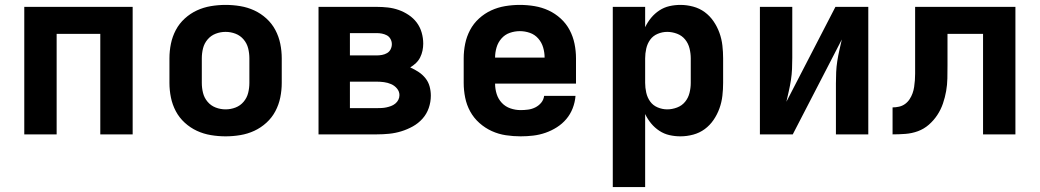

<svg xmlns="http://www.w3.org/2000/svg" viewBox="-20 -548 4240 783"><path d="M79 0V-520H521V0H389V-410H211V0Z M900 8Q870 8 840 3Q810 -2 783 -14.5Q756 -27 733.5 -47.5Q711 -68 697 -94.5Q683 -121 677 -150.5Q671 -180 671 -210V-310Q671 -340 677 -369.5Q683 -399 697 -425.5Q711 -452 733.5 -472.5Q756 -493 783 -505.5Q810 -518 840 -523Q870 -528 900 -528Q930 -528 960 -523Q990 -518 1017 -505.5Q1044 -493 1066.5 -472.5Q1089 -452 1103 -425.5Q1117 -399 1123 -369.5Q1129 -340 1129 -310V-210Q1129 -180 1123 -150.5Q1117 -121 1103 -94.5Q1089 -68 1066.5 -47.5Q1044 -27 1017 -14.5Q990 -2 960 3Q930 8 900 8ZM900 -102Q921 -102 940.5 -109.5Q960 -117 973.5 -133Q987 -149 992 -169Q997 -189 997 -210V-310Q997 -331 992 -351Q987 -371 973.5 -387Q960 -403 940.5 -410.5Q921 -418 900 -418Q879 -418 859.5 -410.5Q840 -403 826.5 -387Q813 -371 808 -351Q803 -331 803 -310V-210Q803 -189 808 -169Q813 -149 826.5 -133Q840 -117 859.5 -109.5Q879 -102 900 -102Z M1279 0V-520H1516Q1539 -520 1561.5 -517.5Q1584 -515 1605.5 -507.5Q1627 -500 1646.5 -487Q1666 -474 1679.5 -456Q1693 -438 1699.5 -415.5Q1706 -393 1706 -370Q1706 -356 1703 -341.5Q1700 -327 1693.5 -314Q1687 -301 1676.5 -291Q1666 -281 1653 -273Q1671 -265 1687 -254.5Q1703 -244 1715 -229Q1727 -214 1732 -195.5Q1737 -177 1737 -158Q1737 -132 1728.5 -107.5Q1720 -83 1703 -64Q1686 -45 1663.5 -32.5Q1641 -20 1616.5 -12.5Q1592 -5 1567 -2.5Q1542 0 1516 0ZM1407 -322H1516Q1527 -322 1538 -324Q1549 -326 1558.5 -331.5Q1568 -337 1573 -347Q1578 -357 1578 -368Q1578 -379 1572.5 -389Q1567 -399 1557.5 -404Q1548 -409 1537.5 -411Q1527 -413 1516 -413H1407ZM1407 -107H1516Q1526 -107 1536 -107.5Q1546 -108 1555.5 -110Q1565 -112 1574.5 -115.5Q1584 -119 1592 -125.5Q1600 -132 1604.5 -141Q1609 -150 1609 -160Q1609 -175 1599 -187Q1589 -199 1575 -205Q1561 -211 1546 -213Q1531 -215 1516 -215H1407Z M2103 8Q2073 8 2043 3.5Q2013 -1 1985.5 -13.5Q1958 -26 1935 -46.5Q1912 -67 1897.5 -93.5Q1883 -120 1877 -150Q1871 -180 1871 -210V-310Q1871 -340 1877 -369.5Q1883 -399 1897 -425.5Q1911 -452 1933.5 -472.5Q1956 -493 1983 -505.5Q2010 -518 2040 -523Q2070 -528 2100 -528Q2130 -528 2160 -523Q2190 -518 2217 -505.5Q2244 -493 2266.5 -472.5Q2289 -452 2303 -425.5Q2317 -399 2323 -369.5Q2329 -340 2329 -310V-207H1999Q1999 -185 2005.5 -164.5Q2012 -144 2026.5 -128.5Q2041 -113 2061.5 -106Q2082 -99 2103 -99Q2118 -99 2133.5 -101Q2149 -103 2163 -110Q2177 -117 2187 -129Q2197 -141 2199 -157H2327Q2325 -131 2315.5 -106.5Q2306 -82 2289.5 -62.5Q2273 -43 2251 -29Q2229 -15 2204.5 -6.5Q2180 2 2154.5 5Q2129 8 2103 8ZM1999 -313H2201Q2201 -334 2195 -354.5Q2189 -375 2175 -391Q2161 -407 2141 -414Q2121 -421 2100 -421Q2079 -421 2059 -414Q2039 -407 2025 -391Q2011 -375 2005 -354.5Q1999 -334 1999 -313Z M2479 215V-520H2611V-437Q2621 -458 2635.5 -475.5Q2650 -493 2669 -505.5Q2688 -518 2710 -523Q2732 -528 2755 -528Q2781 -528 2807 -521Q2833 -514 2854 -498.5Q2875 -483 2890 -461Q2905 -439 2914 -414Q2923 -389 2926 -362.5Q2929 -336 2929 -310V-210Q2929 -184 2926 -157.5Q2923 -131 2914 -106Q2905 -81 2890 -59Q2875 -37 2854 -21.5Q2833 -6 2807 1Q2781 8 2755 8Q2732 8 2710 3Q2688 -2 2669 -14.5Q2650 -27 2635.5 -44.5Q2621 -62 2611 -83V215ZM2701 -102Q2721 -102 2741 -109.5Q2761 -117 2774 -133Q2787 -149 2792 -169.5Q2797 -190 2797 -210V-310Q2797 -330 2792 -350.5Q2787 -371 2774 -387Q2761 -403 2741 -410.5Q2721 -418 2701 -418Q2681 -418 2662 -410Q2643 -402 2631.5 -386Q2620 -370 2615.5 -350Q2611 -330 2611 -310V-210Q2611 -190 2615.5 -170Q2620 -150 2631.5 -134Q2643 -118 2662 -110Q2681 -102 2701 -102Z M3079 0V-520H3211V-312Q3211 -289 3210 -266.5Q3209 -244 3205.5 -221.5Q3202 -199 3197 -177Q3192 -155 3187 -133L3387 -520H3521V0H3389V-208Q3389 -231 3390 -253.5Q3391 -276 3394.5 -298.5Q3398 -321 3403 -343Q3408 -365 3413 -387L3213 0Z M3620 0V-110Q3633 -110 3646.5 -113Q3660 -116 3671 -124Q3682 -132 3689.5 -143.5Q3697 -155 3701.5 -167.5Q3706 -180 3708 -193.5Q3710 -207 3711 -220.5Q3712 -234 3712 -247.5Q3712 -261 3712 -275Q3712 -275 3712 -275.5Q3712 -276 3712 -276V-277Q3712 -278 3712 -278.5Q3712 -279 3712 -280V-520H4121V0H3989V-410H3844V-281Q3844 -255 3843.5 -228.5Q3843 -202 3838.5 -176.5Q3834 -151 3825.5 -126Q3817 -101 3802.5 -79Q3788 -57 3768 -39.5Q3748 -22 3723.5 -13Q3699 -4 3672.5 -2Q3646 0 3620 0Z"/></svg>

Font: Iosevka SS04 XBd Ex
Style: Regular
Weight: 800
Width: 7
Monospace: yes
Designer: Belleve Invis
Foundry: Belleve Invis
Version: Version 19.0.0; ttfautohint (v1.8.4)